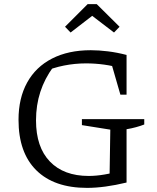

<svg xmlns="http://www.w3.org/2000/svg" viewBox="-20 -905 762 933"><path d="M403 8Q243 8 156.5 -77.5Q70 -163 70 -323Q70 -428 112 -504Q154 -580 233 -620.5Q312 -661 421 -661Q460 -661 504.5 -655.5Q549 -650 595 -638L572 -572Q530 -585 486 -591Q442 -597 398 -597Q344 -597 291 -586.5Q238 -576 187 -554L239 -580Q197 -523 176 -458.5Q155 -394 155 -320Q155 -190 222.5 -120Q290 -50 411 -50Q447 -50 488 -57Q529 -64 575 -78L595 -18Q541 -5 493 1.5Q445 8 403 8ZM512 -18 516 -275 378 -297V-326H681V-300Q663 -293 641 -287Q619 -281 595 -277V-18ZM565 -445 509 -639 595 -638V-445ZM450 -885 561 -775 534 -747 428 -828 323 -747 296 -775 406 -885Z"/></svg>

Font: Piazzolla 24pt
Style: Regular
Weight: 400
Designer: Juan Pablo del Peral
Foundry: Huerta Tipografica
Version: Version 2.005